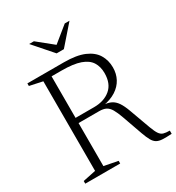

<svg xmlns="http://www.w3.org/2000/svg" viewBox="-204 -995 1030 1121"><g transform="rotate(-30 311.5 -434.0)"><path d="M308.5 -361Q376 -361 418.5 -396.5Q461 -432 461 -503Q461 -546.5 441.5 -577.5Q422 -608.5 376.2 -624.8Q330.5 -641 251 -641H135.5L128 -676H286Q371.5 -676 422.8 -654Q474 -632 497 -593.8Q520 -555.5 520 -507.5Q520 -465 501.8 -430.8Q483.5 -396.5 447.8 -373.5Q412 -350.5 359 -341.5V-345.5Q392 -344 413.2 -333.2Q434.5 -322.5 450 -299.8Q465.5 -277 479.5 -238.5L531 -97Q543.5 -63.5 554.5 -47.2Q565.5 -31 581.2 -26.2Q597 -21.5 623 -21.5V0Q584.5 2.5 560.8 1.2Q537 0 522 -8.8Q507 -17.5 496 -37Q485 -56.5 473 -90L425.5 -224Q411.5 -263.5 398.5 -285.8Q385.5 -308 368 -317Q350.5 -326 321.5 -326H142.5L138 -361ZM183.5 -676V-36L276 -18V0H40.5V-18L127.5 -36V-640L40.5 -658.5V-676ZM309 -779H292.5L404.5 -870H436.5L325 -742.5H276L164.5 -870H196.5Z"/></g></svg>

Font: Newsreader 16pt 16pt Light
Style: Regular
Weight: 300
Version: Version 1.003